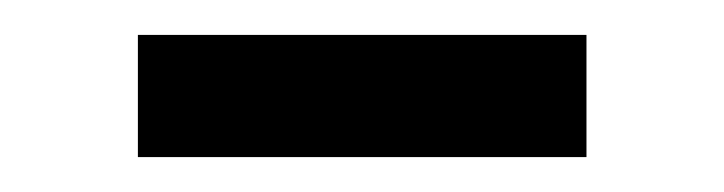

<svg xmlns="http://www.w3.org/2000/svg" viewBox="-20 -395 415 110"><path d="M59 -305V-375H316V-305Z"/></svg>

Font: Zed Sans
Style: Regular
Weight: 400
Designer: Belleve Invis
Foundry: Belleve Invis
Version: Version 1.0.0; ttfautohint (v1.8.4)